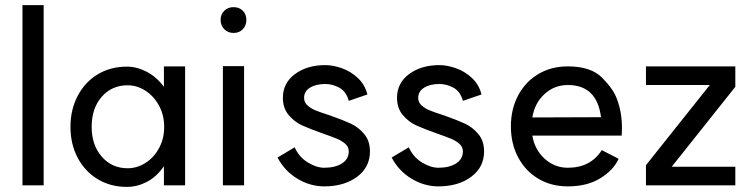

<svg xmlns="http://www.w3.org/2000/svg" viewBox="-20 -723 2955 752"><path d="M151 -703V3H68V-703Z M256 -226Q256 -294 284.5 -348Q313 -402 363 -432Q413 -462 477 -462Q516 -462 554.5 -442Q593 -422 622 -383V-463H705V3H622V-72Q593 -30 555 -10.5Q517 9 477 9Q413 9 363 -21Q313 -51 284.5 -104.5Q256 -158 256 -226ZM623 -226Q623 -272 603 -309Q583 -346 550 -367.5Q517 -389 480 -389Q418 -389 378.5 -344Q339 -299 339 -226Q339 -155 378.5 -109.5Q418 -64 480 -64Q517 -64 550 -85Q583 -106 603 -143Q623 -180 623 -226Z M936 -464V3H853V-464ZM945 -645Q945 -623 931 -608.5Q917 -594 895 -594Q873 -594 858.5 -608.5Q844 -623 844 -645Q844 -667 858.5 -681Q873 -695 895 -695Q917 -695 931 -681Q945 -667 945 -645Z M1250 -66Q1293 -66 1319.5 -83Q1346 -100 1346 -130Q1346 -148 1332 -160Q1318 -172 1300 -179.5Q1282 -187 1242 -201Q1194 -218 1164 -231.5Q1134 -245 1111 -272Q1088 -299 1088 -340Q1088 -398 1135.5 -433Q1183 -468 1254 -468Q1284 -468 1318.5 -456Q1353 -444 1381 -418Q1409 -392 1419 -353L1346 -328Q1336 -365 1309 -379.5Q1282 -394 1254 -394Q1217 -394 1194 -379.5Q1171 -365 1171 -340Q1171 -322 1184.5 -310Q1198 -298 1215 -291Q1232 -284 1275 -270Q1323 -253 1353.5 -239Q1384 -225 1406.5 -198Q1429 -171 1429 -130Q1429 -68 1378.5 -30.5Q1328 7 1250 7Q1195 7 1145 -23Q1095 -53 1067 -106L1134 -146Q1152 -107 1186 -86.5Q1220 -66 1250 -66Z M1697 -66Q1740 -66 1766.5 -83Q1793 -100 1793 -130Q1793 -148 1779 -160Q1765 -172 1747 -179.5Q1729 -187 1689 -201Q1641 -218 1611 -231.5Q1581 -245 1558 -272Q1535 -299 1535 -340Q1535 -398 1582.5 -433Q1630 -468 1701 -468Q1731 -468 1765.5 -456Q1800 -444 1828 -418Q1856 -392 1866 -353L1793 -328Q1783 -365 1756 -379.5Q1729 -394 1701 -394Q1664 -394 1641 -379.5Q1618 -365 1618 -340Q1618 -322 1631.5 -310Q1645 -298 1662 -291Q1679 -284 1722 -270Q1770 -253 1800.5 -239Q1831 -225 1853.5 -198Q1876 -171 1876 -130Q1876 -68 1825.5 -30.5Q1775 7 1697 7Q1642 7 1592 -23Q1542 -53 1514 -106L1581 -146Q1599 -107 1633 -86.5Q1667 -66 1697 -66Z M1981 -228Q1981 -296 2009.5 -349.5Q2038 -403 2088.5 -433Q2139 -463 2204 -463Q2295 -463 2339 -418Q2383 -373 2396 -336Q2416 -284 2416 -222L2415 -192H2065Q2074 -137 2113 -101.5Q2152 -66 2204 -66Q2293 -66 2337 -135L2403 -101Q2383 -57 2331.5 -25Q2280 7 2204 7Q2139 7 2088.5 -23Q2038 -53 2009.5 -106.5Q1981 -160 1981 -228ZM2204 -390Q2151 -390 2112.5 -354.5Q2074 -319 2065 -263L2334 -264Q2318 -390 2204 -390Z M2860 -383 2611 -70H2860V3H2510V-76L2760 -390H2510V-463H2860Z"/></svg>

Font: SUITE Medium
Style: Regular
Weight: 500
Designer: Sun
Foundry: Sun
Version: Version 2.040